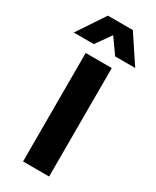

<svg xmlns="http://www.w3.org/2000/svg" viewBox="-260 -950 823 1012"><g transform="rotate(30 152.0 -444.5)"><path d="M231.9 -660.2V0H73.2V-660.2ZM-35.2 -722.2 76.2 -889.2H228L338.9 -722.2H216.8L151.9 -814L86.9 -722.2Z"/></g></svg>

Font: Human Sans
Style: Bold
Weight: 700
Designer: Tim Radville
Foundry: Continuum
Version: Version 1.000;FEAKit 1.0